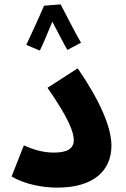

<svg xmlns="http://www.w3.org/2000/svg" viewBox="-20 -851 575 877"><path d="M100 -646 162 -620C170 -635 198 -700 219 -752C242 -709 273 -647 288 -623L350 -656C325 -698 278 -791 257 -831L181 -825C164 -783 113 -673 100 -646ZM33 -45C93 -9 175 6 242 6C407 6 489 -71 489 -186C489 -268 439 -387 335 -539L197 -450C295 -309 317 -247 317 -211C317 -172 287 -154 226 -154C178 -154 133 -167 89 -187Z"/></svg>

Font: Noto Sans Arabic UI Extra
Style: Regular
Weight: 800
Designer: Nadine Chahine - Monotype Design Team
Foundry: Monotype Imaging Inc.
Version: Version 1.900